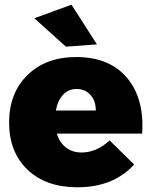

<svg xmlns="http://www.w3.org/2000/svg" viewBox="-20 -795 649 822"><path d="M395 -605 262.2 -595.2 127 -716.8 286.1 -774.9ZM306.2 -550.8Q448.2 -550.8 523.2 -462.6Q598.1 -374.5 588.9 -223.1H223.1Q235.4 -184.1 262.9 -163.1Q290.5 -142.1 329.1 -142.1Q393.1 -142.1 449.2 -193.8L554.2 -90.8Q465.8 6.8 312 6.8Q176.3 6.8 97.7 -68.6Q19 -144 19 -270Q19 -397 97.9 -473.9Q176.8 -550.8 306.2 -550.8ZM390.1 -321.8Q390.6 -362.3 367.7 -388.2Q344.7 -414.1 308.1 -414.1Q272.9 -414.1 249.8 -389.2Q226.6 -364.3 219.2 -321.8Z"/></svg>

Font: Montserrat-Arabic ExtraBold
Style: Regular
Weight: 800
Designer: Mohamed Gaber
Foundry: Kief Type Foundry
Version: Version 5.008;PS 005.008;hotconv 1.0.88;makeotf.lib2.5.64775